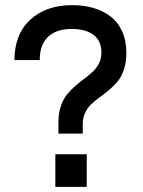

<svg xmlns="http://www.w3.org/2000/svg" viewBox="-20 -726 555 746"><path d="M207 -251.5Q207 -285.5 216.2 -313Q225.5 -340.5 240.2 -358.8Q255 -377 272.8 -392.2Q290.5 -407.5 308.2 -420.8Q326 -434 340.8 -447.8Q355.5 -461.5 364.8 -480.2Q374 -499 374 -522Q374 -567 343.8 -590.2Q313.5 -613.5 258.5 -613.5Q198 -613.5 166 -582.2Q134 -551 134.5 -492.5H36Q36.5 -593.5 98 -649.8Q159.5 -706 260.5 -706Q305 -706 342.5 -695.2Q380 -684.5 409 -662.5Q438 -640.5 454.5 -604.2Q471 -568 471 -520.5Q471 -485 461.8 -456.8Q452.5 -428.5 437.5 -410.2Q422.5 -392 404.2 -376.8Q386 -361.5 368 -348.5Q350 -335.5 335 -321.5Q320 -307.5 310.8 -287.8Q301.5 -268 301.5 -243.5V-207H207ZM195 0V-126.5H317V0Z"/></svg>

Font: HK Grotesk SemiBold
Style: Regular
Weight: 600
Designer: Alfredo Marco Pradil
Foundry: Hanken Design Co.
Version: Version 3.001;FEAKit 1.0